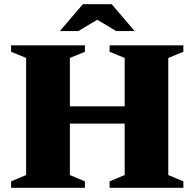

<svg xmlns="http://www.w3.org/2000/svg" viewBox="-20 -891 922 911"><path d="M311.5 -60.5 383 -30.5V0H32.5V-30.5L104 -60.5V-616L32.5 -645.5V-676H383V-645.5L311.5 -616ZM778.5 -60.5 850 -30.5V0H500V-30.5L571.5 -60.5V-616L500 -645.5V-676H850V-645.5L778.5 -616ZM201 -304.5V-386.5H682V-304.5ZM425 -807H458L351.5 -743.5H264L373 -871H510L619 -743.5H531.5Z"/></svg>

Font: Newsreader 16pt 16pt ExtraBold
Style: Regular
Weight: 800
Version: Version 1.003